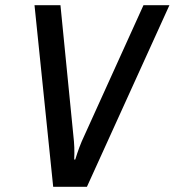

<svg xmlns="http://www.w3.org/2000/svg" viewBox="-20 -720 673 740"><path d="M266 -105C266 -105 268 -145 265 -175L213 -700H113L185 0H315L633 -700H533L295 -175C282 -145 270 -105 270 -105Z"/></svg>

Font: Scada
Style: Italic
Weight: 400
Designer: Jovanny Lemonad
Foundry: Jovanny Lemonad
Version: Version 3.005